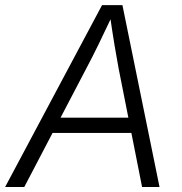

<svg xmlns="http://www.w3.org/2000/svg" viewBox="-40 -748 728 768"><path d="M-19.5 0 368.2 -727.5H449.7L598.1 0H528.3L434.1 -476.1Q427.2 -512.7 418.2 -566.9Q409.2 -621.1 398.4 -695.8H414.1Q380.4 -624 354 -570.1Q327.6 -516.1 306.2 -476.1L57.1 0ZM141.1 -216.3 151.4 -277.3H519L509.3 -216.3Z"/></svg>

Font: Inter 16pt Light
Style: Italic
Weight: 300
Italic angle: -9.3988°
Version: Version 4.001;git-66647c0bb